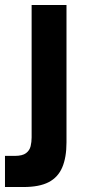

<svg xmlns="http://www.w3.org/2000/svg" viewBox="-64 -547 352 771"><path d="M-44 204V79H-5Q26 79 40.5 68Q55 57 59 40Q63 23 63 5V-527H203V25Q203 85 186 125Q169 165 131.5 184.5Q94 204 30 204Z"/></svg>

Font: Onest
Style: Bold
Weight: 700
Designer: Dmitri Voloshin, Andrey Kudryavtsev
Foundry: Dmitri Voloshin, Andrey Kudryavtsev
Version: Version 1.000;gftools[0.9.33]